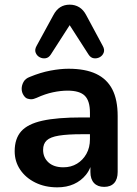

<svg xmlns="http://www.w3.org/2000/svg" viewBox="-20 -794 587 824"><path d="M226 10Q173 10 131.5 -10.5Q90 -31 66.5 -66Q43 -101 43 -145Q43 -199 71 -230.5Q99 -262 162 -276Q225 -290 331 -290H366V-311Q366 -361 344 -383Q322 -405 270 -405Q241 -405 207.5 -398Q174 -391 137 -374Q124 -368 113 -368Q108 -368 98.5 -370.5Q89 -373 81 -385.5Q73 -398 73 -413Q73 -428 81 -442.5Q89 -457 108 -464Q154 -483 196.5 -491Q239 -499 274 -499Q346 -499 392.5 -477Q439 -455 462 -410.5Q485 -366 485 -296V-56Q485 -25 470 -8.5Q455 8 427 8Q399 8 383.5 -8.5Q368 -25 368 -56V-77Q361 -59 349 -44Q328 -18 297 -4Q266 10 226 10ZM233 -212Q196 -206 180.5 -191.5Q165 -177 165 -151Q165 -118 188 -97Q211 -76 252 -76Q285 -76 310.5 -91.5Q336 -107 351 -134Q366 -161 366 -196V-218H332Q270 -218 233 -212ZM421 -597Q430 -581 425 -568Q420 -555 408 -548.5Q396 -542 382.5 -544Q369 -546 360 -560L279 -686L198 -560Q189 -546 175.5 -544Q162 -542 150 -548.5Q138 -555 133 -568Q128 -581 137 -597L209 -729Q221 -752 238.5 -763Q256 -774 279 -774Q302 -774 320 -763Q338 -752 350 -729Z"/></svg>

Font: Nunito
Style: Bold
Weight: 700
Designer: Vernon Adams
Foundry: Vernon Adams
Version: Version 3.602